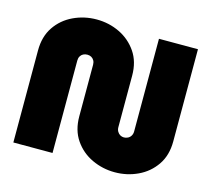

<svg xmlns="http://www.w3.org/2000/svg" viewBox="-104 -837 1074 975"><g transform="rotate(15 433.5 -350.0)"><path d="M577 13Q513 13 456.5 -13.5Q400 -40 365 -91Q330 -142 330 -215V-486Q330 -499 324.5 -508.5Q319 -518 310 -523Q301 -528 289 -528Q277 -528 267.5 -523Q258 -518 252.5 -508.5Q247 -499 247 -486V0H41V-484Q41 -557 75.5 -608Q110 -659 167 -686Q224 -713 289 -713Q354 -713 410 -686Q466 -659 501 -608Q536 -557 536 -484V-213Q536 -200 542 -190Q548 -180 557 -175Q566 -170 576 -170Q587 -170 597 -175Q607 -180 613 -190Q619 -200 619 -213V-700H824V-215Q824 -142 789 -91Q754 -40 697.5 -13.5Q641 13 577 13Z"/></g></svg>

Font: MuseoModerno Thin Black
Style: Regular
Weight: 900
Version: Version 1.002